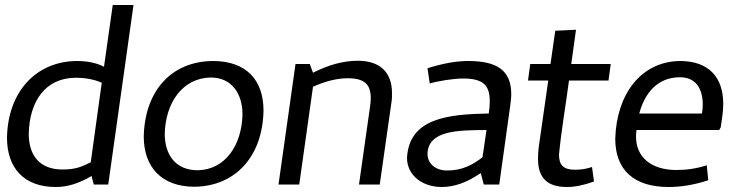

<svg xmlns="http://www.w3.org/2000/svg" viewBox="-20 -738 2949 768"><path d="M282 -427C323 -427 358 -420 387 -407L343 -89C305 -70 281 -60 230 -60C138 -60 95 -117 95 -203C98 -333 161 -426 282 -427ZM8 -187C8 -68 74 10 203 10C249 10 296 -4 346 -34L355 0H413L514 -718H431L396 -471C367 -486 331 -494 286 -494C122 -492 11 -369 8 -187Z M823 -428C908 -428 950 -362 950 -280C947 -157 881 -59 771 -57C682 -57 639 -119 639 -203C642 -327 710 -426 823 -428ZM1034 -296C1034 -418 965 -494 832 -494C666 -493 559 -375 555 -192C555 -70 626 9 758 9C923 7 1031 -114 1034 -296Z M1463 -346C1463 -335 1462 -323 1460 -310L1416 0H1499L1546 -330C1548 -342 1548 -354 1548 -365C1548 -447 1502 -495 1411 -495C1355 -495 1294 -479 1232 -447L1219 -482H1162L1094 0H1177L1232 -391C1283 -414 1330 -425 1371 -425C1437 -425 1463 -401 1463 -346Z M1926 -218 1910 -109C1871 -79 1830 -56 1768 -56C1724 -56 1690 -82 1690 -123C1693 -218 1815 -217 1926 -218ZM1853 -494C1804 -494 1750 -484 1690 -465L1699 -404C1732 -414 1793 -424 1833 -424C1912 -424 1939 -397 1939 -334C1939 -319 1938 -303 1935 -284C1773 -281 1617 -266 1608 -107C1608 -36 1670 10 1747 10C1798 10 1850 -9 1903 -46L1915 0H1977L2021 -316C2023 -332 2025 -347 2025 -361C2025 -456 1969 -494 1853 -494Z M2248 10C2282 10 2317 2 2356 -12L2348 -70C2333 -65 2310 -59 2281 -59C2232 -59 2216 -79 2216 -120C2226 -222 2243 -317 2256 -416H2414L2423 -482H2265L2284 -619L2201 -615L2182 -482H2101L2092 -416H2173L2135 -150C2133 -133 2132 -118 2132 -104C2132 -31 2164 10 2248 10Z M2791 -320C2791 -309 2790 -296 2788 -284H2537C2559 -366 2610 -429 2700 -429C2764 -429 2791 -382 2791 -320ZM2441 -183C2441 -59 2515 10 2654 10C2706 10 2758 1 2813 -17L2807 -77C2768 -64 2727 -58 2686 -58C2585 -58 2524 -109 2524 -192C2524 -200 2525 -209 2526 -218H2857L2863 -229C2867 -258 2873 -291 2873 -322C2873 -428 2816 -494 2700 -494C2542 -492 2446 -359 2441 -183Z"/></svg>

Font: Cantarell
Style: Oblique
Weight: 400
Italic angle: -8°
Designer: Dave Crossland
Version: Version 0.024